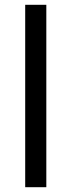

<svg xmlns="http://www.w3.org/2000/svg" viewBox="-20 -780 298 800"><path d="M173 0H85V-760H173Z"/></svg>

Font: Noto Sans Thaana
Style: Regular
Weight: 400
Designer: Monotype Design Team
Foundry: Monotype Imaging Inc.
Version: Version 2.001